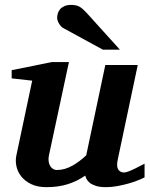

<svg xmlns="http://www.w3.org/2000/svg" viewBox="-20 -754 614 786"><path d="M571.8 -27.8Q561.5 -22.5 543.7 -15.4Q525.9 -8.3 504.2 -2.2Q482.4 3.9 459 8.1Q435.5 12.2 414.1 12.2Q388.2 12.2 372.1 6.8Q356 1.5 346.9 -6.1Q337.9 -13.7 334 -21.7Q330.1 -29.8 329.1 -35.2Q295.9 -12.2 257.3 0Q218.8 12.2 169.9 12.2Q132.8 12.2 107.2 -0.5Q81.5 -13.2 66.7 -32.2Q51.8 -51.3 47.1 -74Q42.5 -96.7 46.9 -117.2L111.8 -423.8L27.8 -433.1V-466.8L192.9 -500H262.2L180.2 -117.2Q177.7 -105.5 179 -94.7Q180.2 -84 184.6 -75.9Q189 -67.9 196.3 -63Q203.6 -58.1 212.9 -58.1Q229.5 -58.1 245.4 -62.7Q261.2 -67.4 276.1 -75.7Q291 -84 305.2 -94.7Q319.3 -105.5 333 -118.2L411.1 -487.8H543.9L461.9 -100.1Q456.1 -72.3 464.1 -60.1Q472.2 -47.9 487.8 -47.9Q491.7 -47.9 496.8 -49.1Q502 -50.3 511 -54Q520 -57.6 534.4 -64.7Q548.8 -71.8 571.8 -84ZM400.9 -550.8 238.8 -639.2Q233.4 -642.1 229 -647.2Q224.6 -652.3 221.2 -658.2Q217.8 -664.1 215.8 -670.2Q213.9 -676.3 213.9 -681.2Q213.9 -689.9 216.8 -699.5Q219.7 -709 226.3 -716.6Q232.9 -724.1 243.9 -729Q254.9 -733.9 271 -733.9Q281.2 -733.9 289.1 -732.4Q296.9 -731 304 -727.3Q311 -723.6 318.1 -717.5Q325.2 -711.4 334 -702.1L470.7 -550.8Z"/></svg>

Font: Charis SIL Cyr
Style: Bold Italic
Weight: 700
Italic angle: -11°
Foundry: SIL International
Version: Version 5.000